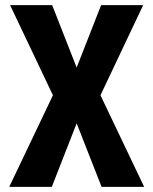

<svg xmlns="http://www.w3.org/2000/svg" viewBox="-20 -731 600 751"><path d="M279.8 -466.8 375.5 -710.9H540L373 -358.4L543.9 0H377.4L279.8 -248.5L182.6 0H16.1L187 -358.4L19.5 -710.9H184.1Z"/></svg>

Font: Roboto Condensed
Style: Bold
Weight: 700
Designer: Google
Version: Version 2.134; 2016